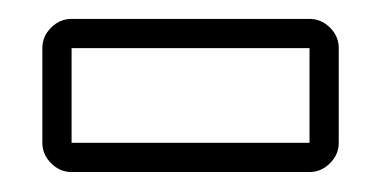

<svg xmlns="http://www.w3.org/2000/svg" viewBox="-20 -398 394 199"><path d="M54.2 -219.7Q42 -219.7 33 -228.8Q23.9 -237.8 23.9 -250V-348.1Q23.9 -360.4 33 -369.4Q42 -378.4 54.2 -378.4H300.8Q313 -378.4 322 -369.4Q331.1 -360.4 331.1 -348.1V-250Q331.1 -237.8 322 -228.8Q313 -219.7 300.8 -219.7ZM300.8 -250V-348.1H54.2V-250Z"/></svg>

Font: Akaash Gobhi Outlined
Style: Regular
Weight: 400
Designer: Kulbir Singh Thind, MD
Foundry: Punjab Online
Version: Version 1.200